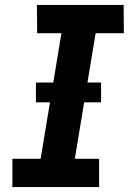

<svg xmlns="http://www.w3.org/2000/svg" viewBox="-20 -755 540 775"><path d="M30 0V-114H144L228 -621H130L129 -735H479L480 -621H366L282 -114H380V0ZM388 -342H125V-422H388Z"/></svg>

Font: Iosevka Term Curly Heavy
Style: Italic
Weight: 900
Italic angle: -9°
Designer: Belleve Invis
Foundry: Belleve Invis
Version: Version 32.3.0